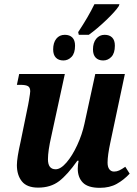

<svg xmlns="http://www.w3.org/2000/svg" viewBox="-20 -891 656 921"><path d="M353 -82Q353 -98 357 -120H351Q304 -53 263.5 -22Q223 9 163 9Q109 9 85 -21Q61 -51 61 -99Q61 -133 79 -212L115 -388L119 -410Q125 -446 125 -453Q125 -471 114.5 -477.5Q104 -484 78 -484H61L72 -536H291L226 -237Q210 -167 210 -127Q210 -79 247 -79Q271 -79 299 -111.5Q327 -144 350.5 -195Q374 -246 385 -297L437 -536H579L509 -206Q496 -145 496 -111Q496 -90 504.5 -79Q513 -68 527 -68Q540 -68 552 -73.5Q564 -79 581 -91L602 -58Q574 -28 540 -9Q506 10 459 10Q402 10 377.5 -15Q353 -40 353 -82ZM355 -737Q404 -811 433 -871H553L550 -862Q534 -837 489.5 -794.5Q445 -752 406 -724H358ZM235 -654Q235 -686 250 -705Q265 -724 291 -724Q314 -724 327 -711Q340 -698 340 -672Q340 -636 323.5 -618.5Q307 -601 284 -601Q261 -601 248 -614.5Q235 -628 235 -654ZM426 -654Q426 -686 441.5 -705Q457 -724 482 -724Q505 -724 518 -711Q531 -698 531 -672Q531 -636 514.5 -618.5Q498 -601 475 -601Q452 -601 439 -614.5Q426 -628 426 -654Z"/></svg>

Font: Noto Serif Narrow
Style: Bold Italic
Weight: 700
Width: 4
Italic angle: -12°
Designer: Monotype Design Team
Foundry: Monotype Imaging Inc.
Version: Version 1.001